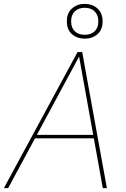

<svg xmlns="http://www.w3.org/2000/svg" viewBox="-29 -968 650 988"><path d="M-9 0 370 -700H394L521 0H500L378 -677L13 0ZM135 -256 148 -274H464L469 -256ZM407 -769Q368 -769 341.5 -792Q315 -815 315 -858Q315 -901 341.5 -924.5Q368 -948 407 -948Q446 -948 472.5 -924.5Q499 -901 499 -858Q499 -815 472.5 -792Q446 -769 407 -769ZM407 -789Q439 -789 458 -807Q477 -825 477 -858Q477 -891 458 -909.5Q439 -928 407 -928Q375 -928 356 -909.5Q337 -891 337 -858Q337 -825 356 -807Q375 -789 407 -789Z"/></svg>

Font: DM Sans 12pt Thin
Style: Italic
Weight: 250
Italic angle: -10°
Version: Version 4.004;gftools[0.9.30]